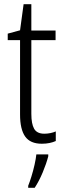

<svg xmlns="http://www.w3.org/2000/svg" viewBox="-20 -678 306 919"><path d="M192 -38Q207 -38 221.5 -41Q236 -44 247 -49V-3Q234 3 217 6.5Q200 10 180 10Q125 10 100.5 -24.5Q76 -59 76 -130V-486H17V-517L76 -533L93 -658H130V-532H246V-486H130V-133Q130 -85 143.5 -61.5Q157 -38 192 -38ZM211 70Q202 105 184.5 147Q167 189 146 221H115V211Q122 194 130.5 166.5Q139 139 145.5 110Q152 81 154 61H211Z"/></svg>

Font: Noto Sans Lao Looped Condensed Light
Style: Regular
Weight: 300
Width: 3
Designer: Mark Frömberg, Ben Mitchell
Foundry: The Fontpad Ltd
Version: Version 1.002; ttfautohint (v1.8.4.7-5d5b)